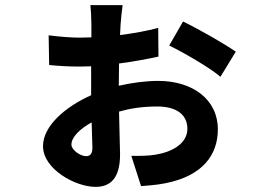

<svg xmlns="http://www.w3.org/2000/svg" viewBox="-20 -659 1040 750"><path d="M695 -575 641 -481C692 -457 804 -392 841 -359L901 -457C857 -488 757 -545 695 -575ZM338 -181 341 -82C341 -58 332 -49 316 -49C294 -49 259 -73 259 -94C259 -123 291 -155 338 -181ZM170 -521 172 -405C215 -401 246 -399 291 -399L336 -400V-319V-287C235 -242 148 -167 148 -88C148 2 275 71 353 71C411 71 449 38 449 -56L445 -223C487 -235 533 -243 595 -243C668 -243 712 -212 712 -156C712 -99 654 -66 589 -55C561 -50 528 -50 493 -50L531 68C554 66 591 64 625 57C774 28 831 -56 831 -154C831 -270 733 -343 598 -343C550 -343 496 -336 444 -324L445 -411C507 -419 563 -430 599 -438L598 -550C554 -538 502 -529 449 -522L451 -563C452 -582 457 -625 459 -639H333C335 -626 337 -582 337 -563V-513L291 -512C262 -512 216 -515 170 -521Z"/></svg>

Font: Noto Sans Mono CJK TC
Style: Bold
Weight: 700
Designer: Ryoko NISHIZUKA 西塚涼子 (kana, bopomofo & ideographs); Paul D. Hunt (Latin, Greek & Cyrillic); Sandoll Communications 산돌커뮤니
Foundry: Adobe
Version: Version 2.004;hotconv 1.0.118;makeotfexe 2.5.65603